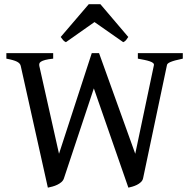

<svg xmlns="http://www.w3.org/2000/svg" viewBox="-20 -864 890 899"><path d="M835.9 -589.4Q814.5 -585 800.3 -581.1Q786.1 -577.1 777.8 -573.5Q769.5 -569.8 765.9 -566.4Q762.2 -563 761.7 -559.1L649.9 -28.8Q647.5 -18.6 639.4 -11Q631.3 -3.4 620.8 1.7Q610.4 6.8 599.4 10Q588.4 13.2 581.1 14.6L419.4 -450.2L279.3 -28.8Q275.9 -18.6 267.3 -11.2Q258.8 -3.9 248 1.2Q237.3 6.3 225.6 9.5Q213.9 12.7 204.1 14.6L77.1 -555.2Q74.7 -567.4 59.6 -575.2Q44.4 -583 9.8 -589.4V-615.2H229V-589.4Q205.1 -586.9 191.7 -583.3Q178.2 -579.6 171.6 -575.2Q165 -570.8 164.1 -565.7Q163.1 -560.5 164.1 -555.2L256.3 -144L409.7 -615.2H443.8L613.3 -144L700.7 -559.1Q701.7 -564.9 696.3 -569.3Q690.9 -573.7 680.7 -577.1Q670.4 -580.6 656.2 -583.5Q642.1 -586.4 625.5 -589.4V-615.2H835.9ZM580.6 -690.9Q574.7 -681.6 570.1 -676Q565.4 -670.4 557.1 -666.5L422.4 -760.7L288.6 -666.5Q280.3 -670.4 275.6 -676Q271 -681.6 264.2 -690.9L395.5 -844.2H450.2Z"/></svg>

Font: Gentium Book Basic
Style: Regular
Weight: 400
Designer: J. Victor Gaultney and Annie Olsen
Foundry: SIL International
Version: Version 1.102; 2013; Maintenance release